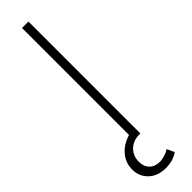

<svg xmlns="http://www.w3.org/2000/svg" viewBox="-316 -692 864 864"><g transform="rotate(-45 116.0 -260.0)"><path d="M188 169Q156 192 109 192Q59 192 28 163Q-3 134 -3 89Q-3 48 23 16Q49 -16 97 -31V-712H138V0H135Q92 0 67.5 24.5Q43 49 43 85Q43 117 61.5 135Q80 153 111 153Q123 153 140 148Q157 143 172 134Z"/></g></svg>

Font: MuliDisplayVN ExtraLight
Style: Regular
Weight: 200
Designer: Vernon Adams
Foundry: Vernon Adams
Version: Version 2.100